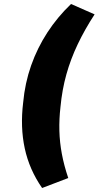

<svg xmlns="http://www.w3.org/2000/svg" viewBox="-20 -744 494 962"><path d="M191 198Q127 106 104 -0.5Q81 -107 96 -230Q105 -328 136 -416Q167 -504 217.5 -581.5Q268 -659 336 -724L454 -672Q405 -597 369.5 -522.5Q334 -448 312.5 -371Q291 -294 283 -208Q276 -147 277.5 -89Q279 -31 290 27.5Q301 86 322 148Z"/></svg>

Font: Nunito Sans 8pt Black
Style: Italic
Weight: 900
Italic angle: -9°
Version: Version 3.101;gftools[0.9.27]